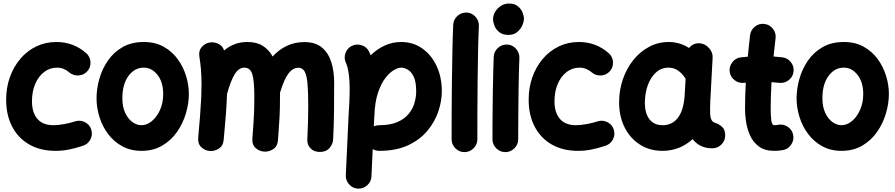

<svg xmlns="http://www.w3.org/2000/svg" viewBox="-20 -806 5180 1111"><path d="M485.8 -394.5Q466.3 -371.6 435.3 -369.4Q404.3 -367.2 381.3 -386.7Q348.6 -414.6 310.5 -414.6Q268.1 -414.6 235.4 -389.4Q202.6 -364.3 183.8 -320.3Q165 -276.4 165 -219.7Q165 -154.8 196.3 -118.2Q227.5 -81.5 289.6 -81.5Q316.9 -81.5 352.3 -88.1Q387.7 -94.7 417 -104.5Q446.3 -112.8 473.6 -97.9Q501 -83 508.8 -53.7Q517.1 -23.9 502.2 2.7Q487.3 29.3 458 38.1Q413.6 52.7 376.5 59.8Q339.4 66.9 302.2 66.9Q213.4 66.9 149.2 30Q85 -6.8 50.3 -73.5Q15.6 -140.1 15.6 -228.5Q15.6 -298.8 37.1 -359.4Q58.6 -419.9 97.7 -465.8Q136.7 -511.7 189.9 -537.4Q243.2 -563 306.2 -563Q405.3 -563 478 -499Q501 -479.5 503.4 -448.5Q505.9 -417.5 485.8 -394.5Z M812 -563Q878.4 -563 927.5 -535.4Q976.6 -507.8 1008.8 -463.1Q1041 -418.5 1056.9 -365.7Q1072.8 -313 1072.8 -262.7Q1072.8 -207.5 1055.7 -149.7Q1038.6 -91.8 1004.4 -42.7Q970.2 6.3 918.7 36.6Q867.2 66.9 798.8 66.9Q735.4 66.9 686.8 40Q638.2 13.2 605.2 -31Q572.3 -75.2 555.4 -129.2Q538.6 -183.1 538.6 -237.3Q538.6 -292 554.7 -349.1Q570.8 -406.2 604 -454.8Q637.2 -503.4 689 -533.2Q740.7 -563 812 -563ZM812 -414.6Q758.8 -414.6 723.4 -366.5Q688 -318.4 688 -237.3Q688 -188.5 704.1 -153.6Q720.2 -118.7 745.6 -100.1Q771 -81.5 798.8 -81.5Q829.6 -81.5 858.4 -105Q887.2 -128.4 905.8 -169.4Q924.3 -210.4 924.3 -262.7Q924.3 -330.6 891.4 -372.6Q858.4 -414.6 812 -414.6Z M1127 -10.7Q1139.6 -144.5 1143.6 -229Q1143.1 -236.3 1144.5 -243.7Q1146 -282.7 1146 -315.9Q1146 -362.3 1143.1 -400.6Q1140.1 -439 1133.8 -477.5Q1128.4 -511.2 1145.8 -532Q1163.1 -552.7 1188 -559.1Q1213.9 -564.9 1240.2 -554.2Q1266.6 -543.5 1276.9 -514.2Q1303.7 -537.1 1337.2 -550Q1370.6 -563 1411.6 -563Q1465.8 -563 1501.2 -540.3Q1536.6 -517.6 1557.6 -479Q1593.3 -518.6 1639.2 -540.5Q1685.1 -562.5 1742.2 -562.5Q1805.2 -562.5 1842.8 -531Q1880.4 -499.5 1897 -446.5Q1913.6 -393.6 1913.6 -328.1Q1913.6 -249.5 1912.8 -165.8Q1912.1 -82 1907.7 0.5Q1906.2 28.3 1886.5 50.8Q1866.7 73.2 1831.5 73.2Q1795.4 73.2 1775.9 51.3Q1756.3 29.3 1758.3 1Q1760.7 -53.2 1762.2 -100.6Q1763.7 -147.9 1763.7 -189.9Q1763.7 -273.4 1759.3 -322.5Q1754.9 -371.6 1742.4 -392.8Q1730 -414.1 1706.5 -414.1Q1675.3 -414.1 1649.9 -381.8Q1624.5 -349.6 1600.1 -269Q1600.1 -257.8 1600.1 -246.1Q1600.1 -212.4 1599.6 -185.8Q1599.1 -159.2 1597.7 -132.6Q1596.2 -106 1594 -73Q1591.8 -40 1588.4 5.4Q1585.9 40.5 1561 56.9Q1536.1 73.2 1508.3 71.3Q1480.5 69.3 1459 50.3Q1437.5 31.2 1440.4 -5.4Q1444.8 -63.5 1447.3 -101.3Q1449.7 -139.2 1450.7 -171.9Q1451.7 -204.6 1451.7 -246.1Q1451.7 -337.9 1439.9 -376.2Q1428.2 -414.6 1394 -414.6Q1361.3 -414.6 1337.6 -375.7Q1314 -336.9 1293.5 -261.2Q1292 -208.5 1287.1 -144Q1282.2 -79.6 1274.4 2.9Q1271 38.6 1245.6 54.4Q1220.2 70.3 1191.4 67.4Q1164.6 64.9 1144 44.9Q1123.5 24.9 1127 -10.7Z M2051.8 285.6Q2021 284.2 2000.5 261.2Q1980 238.3 1981 208L1996.6 -127.9Q1999.5 -175.8 2001.5 -217Q2003.4 -258.3 2003.4 -294.4Q2003.4 -342.8 1997.3 -383.1Q1991.2 -423.3 1981.9 -441.4Q1968.8 -468.8 1978.8 -498Q1988.8 -527.3 2016.1 -540.5Q2043.5 -553.7 2072.8 -544.2Q2102.1 -534.7 2115.7 -507.3Q2120.6 -497.1 2125 -485.8Q2161.6 -522.5 2206.5 -542.7Q2251.5 -563 2301.8 -563Q2370.1 -563 2423.1 -525.9Q2476.1 -488.8 2506.3 -424.3Q2536.6 -359.9 2536.6 -277.3Q2536.6 -223.1 2517.1 -163.3Q2497.6 -103.5 2454.6 -51Q2411.6 1.5 2342.3 34.2Q2272.9 66.9 2173.8 66.9Q2154.3 66.9 2136.7 56.6L2129.4 214.8Q2127.9 245.6 2105 266.1Q2082 286.6 2051.8 285.6ZM2145 -119.1 2143.1 -74.7Q2157.7 -81.5 2173.8 -81.5Q2237.8 -81.5 2279.3 -99.6Q2320.8 -117.7 2344.7 -147Q2368.7 -176.3 2378.4 -210.4Q2388.2 -244.6 2388.2 -277.3Q2388.2 -333 2373.8 -362.5Q2359.4 -392.1 2339.1 -403.3Q2318.8 -414.6 2301.8 -414.6Q2284.2 -414.6 2259.3 -400.4Q2234.4 -386.2 2209.7 -354.2Q2185.1 -322.3 2167.2 -269.3Q2149.4 -216.3 2146.5 -139.2Q2146.5 -135.3 2146 -131.3Q2145.5 -124 2145 -119.1Z M2680.2 -733.4Q2710.9 -731.9 2731.4 -709Q2752 -686 2751 -655.8Q2748 -594.2 2746.3 -511.7Q2744.6 -429.2 2743.7 -338.4Q2742.7 -247.6 2742.4 -159.7Q2742.2 -71.8 2742.2 0Q2742.2 30.3 2720.2 52.2Q2698.2 74.2 2667.5 74.2Q2637.2 74.2 2615.2 52.2Q2593.3 30.3 2593.3 0Q2593.3 -72.3 2593.5 -160.2Q2593.8 -248 2595 -339.4Q2596.2 -430.7 2597.9 -514.6Q2599.6 -598.6 2602.5 -662.6Q2604 -693.4 2627 -713.9Q2649.9 -734.4 2680.2 -733.4Z M2833 -694.8Q2833 -717.8 2845.7 -738.5Q2858.4 -759.3 2879.4 -772.5Q2900.4 -785.6 2925.3 -785.6Q2957 -785.6 2975.8 -770.5Q2994.6 -755.4 3003.2 -734.9Q3011.7 -714.4 3011.7 -698.2Q3011.7 -680.2 3001.7 -658Q2991.7 -635.7 2971.9 -619.9Q2952.1 -604 2922.9 -604Q2888.2 -604 2868.7 -620.1Q2849.1 -636.2 2841.1 -657.5Q2833 -678.7 2833 -694.8ZM2914.6 -548.3Q2945.3 -546.9 2965.8 -523.9Q2986.3 -501 2985.4 -470.7Q2983.9 -437.5 2982.7 -389.4Q2981.4 -341.3 2980.7 -286.4Q2980 -231.4 2979.5 -177.2Q2979 -123 2978.8 -76.7Q2978.5 -30.3 2978.5 0Q2978.5 30.3 2956.5 52.2Q2934.6 74.2 2903.8 74.2Q2873.5 74.2 2851.6 52.2Q2829.6 30.3 2829.6 0Q2829.6 -31.2 2829.8 -77.6Q2830.1 -124 2830.6 -178.5Q2831.1 -232.9 2832 -288.3Q2833 -343.8 2834.2 -392.8Q2835.4 -441.9 2836.9 -477.5Q2838.4 -508.3 2861.3 -528.8Q2884.3 -549.3 2914.6 -548.3Z M3509.3 -394.5Q3489.7 -371.6 3458.7 -369.4Q3427.7 -367.2 3404.8 -386.7Q3372.1 -414.6 3334 -414.6Q3291.5 -414.6 3258.8 -389.4Q3226.1 -364.3 3207.3 -320.3Q3188.5 -276.4 3188.5 -219.7Q3188.5 -154.8 3219.7 -118.2Q3251 -81.5 3313 -81.5Q3340.3 -81.5 3375.7 -88.1Q3411.1 -94.7 3440.4 -104.5Q3469.7 -112.8 3497.1 -97.9Q3524.4 -83 3532.2 -53.7Q3540.5 -23.9 3525.6 2.7Q3510.7 29.3 3481.4 38.1Q3437 52.7 3399.9 59.8Q3362.8 66.9 3325.7 66.9Q3236.8 66.9 3172.6 30Q3108.4 -6.8 3073.7 -73.5Q3039.1 -140.1 3039.1 -228.5Q3039.1 -298.8 3060.5 -359.4Q3082 -419.9 3121.1 -465.8Q3160.2 -511.7 3213.4 -537.4Q3266.6 -563 3329.6 -563Q3428.7 -563 3501.5 -499Q3524.4 -479.5 3526.9 -448.5Q3529.3 -417.5 3509.3 -394.5Z M4101.6 52.2Q4064 52.2 4035.6 38.3Q4007.3 24.4 3987.8 -1Q3913.6 66.9 3812.5 66.9Q3739.7 66.9 3683.3 31Q3627 -4.9 3595 -67.6Q3563 -130.4 3562.5 -210.9Q3562 -281.7 3583.5 -345.2Q3605 -408.7 3644 -457.8Q3683.1 -506.8 3735.6 -534.9Q3788.1 -563 3849.6 -563Q3913.6 -563 3967.3 -528.3Q3978 -543 3995.6 -550.3Q4013.2 -557.6 4033.2 -555.2Q4063.5 -550.8 4084.5 -525.9Q4105.5 -501 4103.5 -471.7L4091.3 -243.2Q4090.8 -235.8 4090.3 -228.5Q4089.4 -207.5 4088.9 -181.9Q4088.4 -156.2 4089.4 -143.6Q4090.3 -125.5 4097.2 -111.8Q4104 -98.1 4126 -92.3Q4143.6 -85.9 4159.9 -70.3Q4176.3 -54.7 4176.3 -22Q4176.3 8.3 4154.3 30.3Q4132.3 52.2 4101.6 52.2ZM3814.5 -81.5Q3868.7 -81.5 3901.6 -123Q3934.6 -164.6 3941.4 -248.5Q3941.4 -254.9 3941.9 -260.3Q3941.9 -263.2 3942.4 -266.1L3947.3 -350.6Q3928.2 -380.9 3903.6 -397.7Q3878.9 -414.6 3848.1 -414.6Q3806.6 -414.6 3775.6 -386.5Q3744.6 -358.4 3728 -311.8Q3711.4 -265.1 3711.4 -209Q3712.4 -147.9 3739 -114.7Q3765.6 -81.5 3814.5 -81.5Z M4571.8 -391.1Q4567.9 -360.8 4543.5 -342Q4519 -323.2 4488.8 -326.7Q4467.3 -329.1 4444.3 -330.6Q4441.9 -291.5 4440.7 -252.2Q4439.5 -212.9 4439.5 -173.3Q4439.5 -137.7 4443.1 -109.6Q4446.8 -81.5 4460.4 -81.5Q4469.7 -81.5 4483.4 -84Q4513.7 -89.4 4539.1 -71.8Q4564.5 -54.2 4569.8 -24.4Q4575.2 5.4 4557.9 31.2Q4540.5 57.1 4510.3 62.5Q4497.1 64.9 4484.6 65.9Q4472.2 66.9 4460.4 66.9Q4404.8 66.9 4370.8 41.3Q4336.9 15.6 4319.8 -23.2Q4302.7 -62 4296.9 -102.8Q4291 -143.6 4291 -173.3Q4291 -212.4 4292.2 -251Q4293.5 -289.6 4295.4 -327.6Q4290.5 -327.1 4285.2 -326.7Q4254.9 -323.2 4230.5 -342.3Q4206.1 -361.3 4202.1 -391.1Q4198.7 -421.4 4217.8 -446Q4236.8 -470.7 4266.6 -474.1Q4286.6 -476.6 4307.1 -478Q4310.1 -509.3 4313.5 -540.5Q4316.9 -571.8 4320.3 -602.5Q4324.2 -632.8 4348.4 -652.1Q4372.6 -671.4 4402.8 -667.5Q4433.1 -664.1 4452.4 -639.6Q4471.7 -615.2 4467.8 -585Q4464.8 -558.1 4461.9 -531.7Q4459 -505.4 4456.1 -479Q4482.9 -477.1 4507.8 -474.1Q4538.1 -470.2 4556.9 -445.8Q4575.7 -421.4 4571.8 -391.1Z M4862.8 -563Q4929.2 -563 4978.3 -535.4Q5027.3 -507.8 5059.6 -463.1Q5091.8 -418.5 5107.7 -365.7Q5123.5 -313 5123.5 -262.7Q5123.5 -207.5 5106.4 -149.7Q5089.4 -91.8 5055.2 -42.7Q5021 6.3 4969.5 36.6Q4918 66.9 4849.6 66.9Q4786.1 66.9 4737.5 40Q4689 13.2 4656 -31Q4623 -75.2 4606.2 -129.2Q4589.4 -183.1 4589.4 -237.3Q4589.4 -292 4605.5 -349.1Q4621.6 -406.2 4654.8 -454.8Q4688 -503.4 4739.7 -533.2Q4791.5 -563 4862.8 -563ZM4862.8 -414.6Q4809.6 -414.6 4774.2 -366.5Q4738.8 -318.4 4738.8 -237.3Q4738.8 -188.5 4754.9 -153.6Q4771 -118.7 4796.4 -100.1Q4821.8 -81.5 4849.6 -81.5Q4880.4 -81.5 4909.2 -105Q4938 -128.4 4956.5 -169.4Q4975.1 -210.4 4975.1 -262.7Q4975.1 -330.6 4942.1 -372.6Q4909.2 -414.6 4862.8 -414.6Z"/></svg>

Font: Mikhak ExtraBold
Style: Regular
Weight: 800
Designer: Amin Abedi
Version: Version 3.3